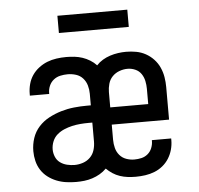

<svg xmlns="http://www.w3.org/2000/svg" viewBox="-51 -760 853 821"><g transform="rotate(-5 375.0 -349.5)"><path d="M243 8Q222 8 200.5 5Q179 2 159 -6Q139 -14 122 -27Q105 -40 93.5 -58Q82 -76 77 -97Q72 -118 72 -139Q72 -168 81 -195Q90 -222 109 -243Q128 -264 153.5 -277.5Q179 -291 206 -299Q233 -307 261 -310Q289 -313 318 -313H334V-363Q334 -381 329 -398.5Q324 -416 312 -429.5Q300 -443 282.5 -448.5Q265 -454 247 -454Q231 -454 215 -450.5Q199 -447 186.5 -437Q174 -427 167.5 -412Q161 -397 161 -381Q161 -380 161 -379Q161 -378 161 -377H78Q78 -379 78 -381Q78 -383 78 -385Q78 -406 83.5 -426.5Q89 -447 100.5 -464Q112 -481 129 -494Q146 -507 165 -514.5Q184 -522 205 -525Q226 -528 247 -528Q265 -528 282.5 -526Q300 -524 316.5 -518.5Q333 -513 348.5 -503.5Q364 -494 376 -481Q388 -494 403 -503Q418 -512 435 -517.5Q452 -523 469.5 -525.5Q487 -528 504 -528Q526 -528 547.5 -524Q569 -520 588 -509.5Q607 -499 622 -483Q637 -467 646 -447Q655 -427 658.5 -405.5Q662 -384 662 -363V-223H416V-158Q416 -140 420.5 -122.5Q425 -105 436.5 -91.5Q448 -78 465 -72Q482 -66 499 -66Q515 -66 530 -69.5Q545 -73 557 -83Q569 -93 575 -108Q581 -123 581 -138Q581 -139 581 -140Q581 -141 581 -142H664Q664 -140 664 -138Q664 -136 664 -134Q664 -114 658.5 -94Q653 -74 642 -56.5Q631 -39 615 -26Q599 -13 580 -5.5Q561 2 540.5 5Q520 8 499 8Q482 8 465 6Q448 4 431.5 -1.5Q415 -7 400.5 -16.5Q386 -26 374 -38Q361 -25 345.5 -16Q330 -7 313 -1.5Q296 4 278.5 6Q261 8 243 8ZM416 -297H579V-363Q579 -379 575.5 -396Q572 -413 562.5 -427Q553 -441 537 -448Q521 -455 504 -455Q486 -455 468.5 -448.5Q451 -442 438.5 -429Q426 -416 421 -398Q416 -380 416 -363ZM243 -65Q261 -65 279 -71Q297 -77 310 -90Q323 -103 328.5 -121Q334 -139 334 -158V-239H318Q300 -239 282 -237.5Q264 -236 246.5 -232Q229 -228 212.5 -221Q196 -214 182.5 -202.5Q169 -191 162 -174Q155 -157 155 -139Q155 -123 161.5 -107.5Q168 -92 181 -82.5Q194 -73 210.5 -69Q227 -65 243 -65ZM225 -633V-707H525V-633Z"/></g></svg>

Font: Zed Sans Extended
Style: Regular
Weight: 400
Width: 7
Designer: Belleve Invis
Foundry: Belleve Invis
Version: Version 1.0.0; ttfautohint (v1.8.4)